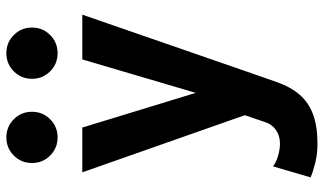

<svg xmlns="http://www.w3.org/2000/svg" viewBox="-226 -559 1012 600"><g transform="rotate(-90 280.0 -259.0)"><path d="M323.2 100.8 358.4 0 534.2 -507.8H394.3L289.8 -153.3L181.4 -507.8H41.5L220 0L199.2 61Q192.6 83.7 174.4 96.8Q156.2 109.9 131.1 109.9Q112.3 109.9 91.6 103.5Q70.8 97.2 60.1 87.9L25.6 205.8Q44.2 213.4 71.4 220.2Q98.6 227.1 131.1 227.1Q184.6 227.1 221.7 213.6Q258.8 200.2 283.3 172.2Q307.9 144.3 323.2 100.8ZM333.7 -665Q333.7 -631.6 357.1 -608.3Q380.4 -585 413.8 -585Q447.3 -585 470.6 -608.3Q493.9 -631.6 493.9 -665Q493.9 -698.5 470.6 -721.8Q447.3 -745.1 413.8 -745.1Q380.4 -745.1 357.1 -721.8Q333.7 -698.5 333.7 -665ZM70.6 -665Q70.6 -631.6 93.9 -608.3Q117.2 -585 150.6 -585Q184.1 -585 207.4 -608.3Q230.7 -631.6 230.7 -665Q230.7 -698.5 207.4 -721.8Q184.1 -745.1 150.6 -745.1Q117.2 -745.1 93.9 -721.8Q70.6 -698.5 70.6 -665Z"/></g></svg>

Font: Giphurs
Style: Regular
Weight: 400
Version: Version 2.010